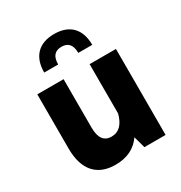

<svg xmlns="http://www.w3.org/2000/svg" viewBox="-183 -915 992 1051"><g transform="rotate(-30 313.5 -389.5)"><path d="M245.6 -627.9C245.6 -678.2 266.6 -703.1 309.1 -703.1C351.6 -703.1 372.6 -678.2 372.6 -627.9H460.9C460.9 -727.1 407.2 -783.7 309.1 -783.7C210.9 -783.7 157.2 -727.1 157.2 -627.9ZM64.9 -200.7C64.9 -67.4 127.4 4.9 244.1 4.9C316.9 4.9 371.1 -21.5 407.7 -74.2L428.2 0H562V-543.5H395.5V-231.4C379.9 -172.4 350.1 -139.6 301.8 -139.6C254.4 -139.6 231 -172.4 231 -237.8V-543.5H64.9Z"/></g></svg>

Font: Estedad ExtraBold
Style: Regular
Weight: 800
Designer: Amin Abedi
Version: Version 7.3